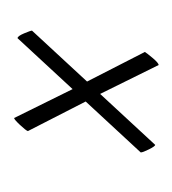

<svg xmlns="http://www.w3.org/2000/svg" viewBox="-6 -344 250 279"><g transform="rotate(-90 119.5 -205.0)"><path d="M164 -100 122 -185 48 -105Q46 -105 41.5 -114Q37 -123 37 -126L111 -206L68 -290Q69 -293 77 -301.5Q85 -310 87 -310L129 -225L203 -305Q206 -305 210 -295.5Q214 -286 214 -284L140 -204L183 -120Q182 -118 174.5 -109Q167 -100 164 -100Z"/></g></svg>

Font: Mea Culpa
Style: Regular
Weight: 400
Designer: Robert E. Leuschke
Foundry: Robert E. Leuschke
Version: Version 1.010; ttfautohint (v1.8.3)